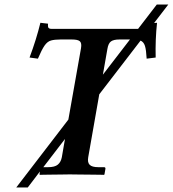

<svg xmlns="http://www.w3.org/2000/svg" viewBox="-20 -774 766 851"><path d="M283 -244 339 -560Q343 -583 334 -591Q325 -599 299 -599H248Q222 -599 206 -594.5Q190 -590 177.5 -572Q165 -554 148 -514L111 -519Q126 -559 138 -597.5Q150 -636 159 -673L193 -669Q192 -665 193 -655.5Q194 -646 209 -646H592L675 -754H726L663 -672L676 -673Q668 -599 670 -519L630 -514Q628 -553 622.5 -570.5Q617 -588 603 -594L420 -356L371 -77Q367 -54 377.5 -43.5Q388 -33 416 -33H441Q449 -33 447 -24L443 -1L441 1Q441 1 423 0.5Q405 0 379 0Q353 0 328 -0.5Q303 -1 289 -1Q276 -1 254.5 -0.5Q233 0 210.5 0Q188 0 172.5 0.5Q157 1 157 1L155 -1L157 -14L103 57H52ZM436 -443 556 -599H509Q484 -599 472 -590.5Q460 -582 456 -557ZM268 -158 172 -33H193Q223 -33 236.5 -44.5Q250 -56 254 -77Z"/></svg>

Font: Libertinus Serif Semibold Italic
Style: Regular
Weight: 600
Italic angle: -11.5°
Designer: Philipp H. Poll, Khaled Hosny
Foundry: Caleb Maclennan
Version: Version 7.051;RELEASE